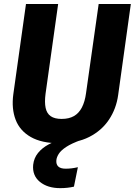

<svg xmlns="http://www.w3.org/2000/svg" viewBox="-20 -714 688 980"><path d="M483.6 -693.6H647.8L583.1 -229.1Q573.5 -159.1 536.2 -103.2Q498.9 -47.3 435.4 -15Q371.9 17.2 282.9 17.2Q193.2 17.2 137.3 -14.6Q81.5 -46.4 59.8 -102.8Q38.2 -159.3 47.9 -232.5L112.6 -693.6H276.8L212.5 -235.4Q206.8 -192.2 212.9 -163.3Q219 -134.5 239 -120.8Q259.1 -107 294.7 -107Q332 -107 357.5 -121.6Q382.9 -136.2 398.2 -165.9Q413.5 -195.6 419.2 -238.8ZM393.2 -18.7 395.2 0Q344.9 18.1 317.7 36.1Q290.6 54.1 279.8 71.5Q269 88.8 267.7 103.6Q265.7 124.9 277.6 136Q289.4 147 315.2 147Q330.6 147 345.7 145.2Q360.8 143.4 377.5 139.4L357.4 238.7Q341.8 242.3 324.5 244.3Q307.3 246.3 287.3 246.3Q222.8 246.3 183.4 214.1Q144.1 181.8 149.3 127.1Q153.2 92.6 174 66.8Q194.8 41 228.4 23Q262.1 5 304.4 -5.1Q346.8 -15.2 393.2 -18.7Z"/></svg>

Font: Fira Sans Variable
Style: Italic
Weight: 397
Italic angle: -8°
Designer: Carrois Corporate & Edenspiekermann AG
Foundry: Carrois Corporate GbR & Edenspiekermann AG
Version: Version 4.202